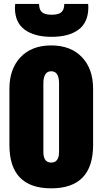

<svg xmlns="http://www.w3.org/2000/svg" viewBox="-20 -978 537 1005"><path d="M248 7.8Q29.3 7.8 29.3 -219.2V-513.2Q29.3 -617.2 87.6 -678.7Q146 -740.2 248 -740.2Q350.1 -740.2 408.7 -679Q467.3 -617.7 467.3 -513.2V-219.2Q467.3 7.8 248 7.8ZM289.1 -183.1V-541Q289.1 -605 248 -605Q207 -605 207 -541V-183.1Q207 -127 248 -127Q289.1 -127 289.1 -183.1ZM249.5 -785.2Q160.2 -785.2 109.1 -822.8Q58.1 -860.4 58.1 -937Q58.1 -947.3 59.6 -957.5H184.6Q184.6 -928.2 199.2 -914.6Q213.9 -900.9 250.5 -900.9Q287.1 -900.9 301.8 -914.6Q316.4 -928.2 316.4 -957.5H441.4Q442.4 -944.8 442.4 -940.4Q442.4 -861.3 391.6 -823.2Q340.8 -785.2 249.5 -785.2Z"/></svg>

Font: Anton
Style: Regular
Weight: 400
Designer: Vernon Adams, Tural Alisoy
Foundry: Vernon Adams
Version: Version 2.300